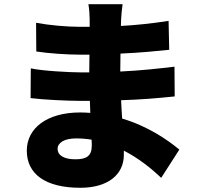

<svg xmlns="http://www.w3.org/2000/svg" viewBox="-20 -829 940 910"><path d="M415 -139C415 -88 388 -74 337 -74C286 -74 253 -91 253 -124C253 -152 285 -173 340 -173C365 -173 390 -171 414 -167C415 -155 415 -146 415 -139ZM830 -120C772 -168 680 -231 559 -267C557 -296 555 -326 554 -354C648 -357 721 -363 808 -372L807 -513C731 -504 652 -495 550 -490L551 -575C646 -579 723 -587 782 -593L779 -730C694 -717 625 -710 553 -706L554 -737C555 -760 558 -788 561 -809H399C403 -787 405 -755 405 -737V-702H356C298 -702 215 -709 151 -721L152 -585C209 -576 297 -570 357 -570H404L403 -486H359C313 -486 178 -493 126 -505L125 -364C188 -356 304 -351 357 -351H406L408 -294C392 -295 376 -296 360 -296C202 -296 107 -221 107 -115C107 -5 194 61 361 61C492 61 567 -2 567 -95V-115C635 -80 695 -33 744 14Z"/></svg>

Font: GenEiGothic-pro-Heavy
Style: Bold
Weight: 900
Designer: Ryoko NISHIZUKA (kana & ideographs); Paul D. Hunt (Latin, Greek & Cyrillic); Wenlong ZHANG (bopomofo); Sandoll Communica
Foundry: Adobe Systems Incorporated; o_tamon
Version: Version 1.000.140830